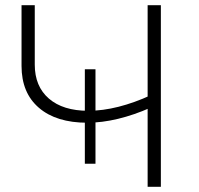

<svg xmlns="http://www.w3.org/2000/svg" viewBox="-20 -720 766 740"><path d="M307 -89V-453H348V-89ZM560 -305Q497 -277 435 -262Q373 -247 316 -247Q197 -247 130 -304.5Q63 -362 63 -466V-700H114V-471Q114 -387 168.5 -340Q223 -293 320 -293Q376 -293 437 -308.5Q498 -324 561 -353ZM549 0V-700H600V0Z"/></svg>

Font: Modern
Style: Regular
Weight: 300
Designer: Julieta Ulanovsky
Foundry: Julieta Ulanovsky
Version: Version 8.000